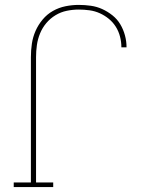

<svg xmlns="http://www.w3.org/2000/svg" viewBox="-20 -763 640 783"><path d="M197 0H36V-19H106V-530Q106 -558 110 -585Q114 -612 125 -637Q136 -662 154 -683.5Q172 -705 196 -718.5Q220 -732 247 -737.5Q274 -743 301 -743Q326 -743 350.5 -739.5Q375 -736 397 -726Q419 -716 438.5 -700.5Q458 -685 470.5 -664Q483 -643 489.5 -619Q496 -595 496 -571V-570H475V-571Q475 -592 469.5 -613.5Q464 -635 452.5 -653.5Q441 -672 424 -686Q407 -700 387 -709Q367 -718 345 -721Q323 -724 301 -724Q277 -724 252.5 -719Q228 -714 206.5 -701Q185 -688 169 -669Q153 -650 143.5 -627Q134 -604 130.5 -579.5Q127 -555 127 -530V-19H197Z"/></svg>

Font: Iosevka HT Thin Extended
Style: Regular
Weight: 100
Width: 7
Monospace: yes
Designer: Belleve Invis
Foundry: Belleve Invis
Version: Version 32.3.0; ttfautohint (v1.8.4)